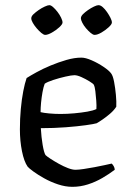

<svg xmlns="http://www.w3.org/2000/svg" viewBox="-20 -723 507 743"><path d="M260 0Q233 0 204.5 -9.5Q176 -19 151 -33Q126 -47 109 -59.5Q92 -72 87 -78Q73 -98 65 -138Q57 -178 57 -222Q57 -263 60.5 -301Q64 -339 70 -370Q76 -401 83 -421Q97 -430 121.5 -443.5Q146 -457 176 -469.5Q206 -482 237 -491Q268 -500 295 -500Q311 -500 335 -489.5Q359 -479 380.5 -464.5Q402 -450 410 -439Q417 -430 421.5 -406.5Q426 -383 428.5 -356Q431 -329 430 -310Q421 -296 406.5 -283.5Q392 -271 377.5 -261Q363 -251 354 -246Q344 -243 312 -238.5Q280 -234 234.5 -230.5Q189 -227 138 -227Q140 -192 145 -162.5Q150 -133 156 -123Q161 -118 175.5 -108.5Q190 -99 208 -89Q226 -79 243 -72.5Q260 -66 272 -66Q284 -66 304 -69Q324 -72 345.5 -76Q367 -80 385 -84Q403 -88 412 -90Q416 -87 420 -80Q424 -73 424 -66Q403 -50 376.5 -34.5Q350 -19 320.5 -9.5Q291 0 260 0ZM214 -282Q240 -282 267.5 -284.5Q295 -287 318 -291Q341 -295 353 -301Q354 -314 352.5 -333.5Q351 -353 349 -370Q347 -387 343 -395Q341 -399 326.5 -408Q312 -417 295.5 -424.5Q279 -432 268 -432Q257 -432 233 -426.5Q209 -421 186 -413.5Q163 -406 153 -399Q148 -386 144.5 -366.5Q141 -347 139 -326.5Q137 -306 137 -289Q149 -286 170.5 -284Q192 -282 214 -282ZM346 -588Q340 -588 331 -595.5Q322 -603 313 -613.5Q304 -624 298.5 -635Q293 -646 293 -652Q293 -660 301 -668Q309 -676 320.5 -684Q332 -692 343.5 -697.5Q355 -703 361 -703Q369 -703 377.5 -695.5Q386 -688 394 -676.5Q402 -665 407.5 -654Q413 -643 413 -636Q413 -629 400.5 -617.5Q388 -606 372.5 -597Q357 -588 346 -588ZM155 -588Q149 -588 140 -595.5Q131 -603 122 -613.5Q113 -624 107 -634.5Q101 -645 101 -652Q101 -660 109.5 -668Q118 -676 129.5 -684Q141 -692 153 -697.5Q165 -703 171 -703Q177 -703 185.5 -695.5Q194 -688 202.5 -677Q211 -666 216.5 -654.5Q222 -643 222 -636Q222 -629 209.5 -617.5Q197 -606 181 -597Q165 -588 155 -588Z"/></svg>

Font: Texturina Medium 12pt Light
Style: Regular
Weight: 300
Version: Version 1.002